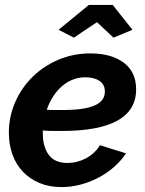

<svg xmlns="http://www.w3.org/2000/svg" viewBox="-20 -750 591 780"><path d="M218 -629 341 -730H438L518 -629L441 -597L374 -660L280 -597ZM230 10Q180 10 140.5 -6.5Q101 -23 73 -52.5Q45 -82 30.5 -122.5Q16 -163 16 -211Q16 -276 41.5 -334.5Q67 -393 111.5 -437Q156 -481 216.5 -507Q277 -533 347 -533Q432 -533 482.5 -495.5Q533 -458 533 -387Q533 -218 231 -218Q213 -218 194 -218Q175 -218 154 -220V-207Q154 -154 178 -121Q202 -88 254 -88Q294 -88 329.5 -107Q365 -126 386 -160L492 -127Q472 -97 443 -71.5Q414 -46 379.5 -28Q345 -10 307 0Q269 10 230 10ZM327 -436Q298 -436 273 -425.5Q248 -415 228.5 -397Q209 -379 194 -355Q179 -331 170 -304Q186 -303 201 -303Q216 -303 232 -303Q280 -303 313.5 -308Q347 -313 367.5 -323Q388 -333 397 -346.5Q406 -360 406 -378Q406 -407 384 -421.5Q362 -436 327 -436Z"/></svg>

Font: PTCRaleway
Style: Bold Italic
Weight: 700
Italic angle: -12°
Designer: Matt McInerney, Pablo Impallari, Rodrigo Fuenzalida
Foundry: Matt McInerney, Pablo Impallari, Rodrigo Fuenzalida
Version: Version 3.000g; ttfautohint (v1.5) -l 8 -r 28 -G 28 -x 14 -D